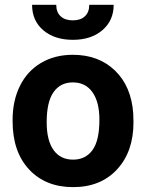

<svg xmlns="http://www.w3.org/2000/svg" viewBox="-20 -765 605 795"><path d="M32.2 -269Q32.2 -347.7 62.5 -409.2Q92.8 -470.7 149.7 -504.4Q206.5 -538.1 281.7 -538.1Q388.7 -538.1 456.3 -472.7Q523.9 -407.2 531.7 -294.9L532.7 -258.8Q532.7 -137.2 464.8 -63.7Q397 9.8 282.7 9.8Q168.5 9.8 100.3 -63.5Q32.2 -136.7 32.2 -262.7ZM173.3 -258.8Q173.3 -183.6 201.7 -143.8Q230 -104 282.7 -104Q334 -104 362.8 -143.3Q391.6 -182.6 391.6 -269Q391.6 -342.8 362.8 -383.3Q334 -423.8 281.7 -423.8Q230 -423.8 201.7 -383.5Q173.3 -343.3 173.3 -258.8ZM450.7 -745.1Q450.7 -680.2 404.1 -640.1Q357.4 -600.1 281.7 -600.1Q206.1 -600.1 159.4 -639.6Q112.8 -679.2 112.8 -745.1H212.9Q212.9 -714.4 231.2 -697.5Q249.5 -680.7 281.7 -680.7Q313.5 -680.7 331.5 -697.5Q349.6 -714.4 349.6 -745.1Z"/></svg>

Font: Robotiche
Style: Bold
Weight: 700
Designer: Google
Version: Version 2.001150; 2014